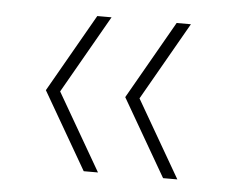

<svg xmlns="http://www.w3.org/2000/svg" viewBox="-36 -501 514 429"><g transform="rotate(5 221.0 -287.0)"><path d="M198 -113 98 -286 198 -461H166L66 -286L166 -113ZM376 -113 276 -286 376 -461H344L244 -286L344 -113Z"/></g></svg>

Font: Gantari Thin
Style: Regular
Weight: 250
Designer: Anugrah Pasau
Foundry: Lafontype
Version: Version 1.000